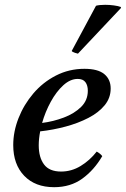

<svg xmlns="http://www.w3.org/2000/svg" viewBox="-20 -766 523 798"><path d="M440 -398Q440 -359 415 -328.5Q390 -298 347.5 -276Q305 -254 253 -240Q201 -226 147 -220Q141 -189 141 -162Q141 -112 163 -82.5Q185 -53 234 -53Q277 -53 315 -76Q353 -99 382 -136Q398 -127 405 -117Q371 -59 322 -23.5Q273 12 205 12Q126 12 80.5 -35.5Q35 -83 35 -163Q35 -219 57 -275Q79 -331 118.5 -377.5Q158 -424 212.5 -452Q267 -480 331 -480Q387 -480 413.5 -458Q440 -436 440 -398ZM155 -255Q202 -261 245.5 -277.5Q289 -294 317 -321.5Q345 -349 345 -389Q345 -411 335 -424.5Q325 -438 303 -438Q272 -438 243 -411.5Q214 -385 191 -343Q168 -301 155 -255ZM482 -737 483 -733 304 -543Q302 -543 291.5 -546.5Q281 -550 278 -554L379 -742Q385 -744 395.5 -745Q406 -746 417 -746Q435 -746 453.5 -743.5Q472 -741 482 -737Z"/></svg>

Font: Tiro Devanagari Sanskrit
Style: Italic
Weight: 400
Italic angle: -11°
Designer: Devanagari: John Hudson & Fiona Ross, assisted by Paul Hanslow. Latin: John Hudson with Paul Hanslow, assisted by Kaja S
Foundry: Tiro Typeworks Ltd.
Version: Version 1.52